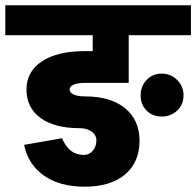

<svg xmlns="http://www.w3.org/2000/svg" viewBox="-55 -680 741 725"><path d="M666 -547H431V-367H266Q239 -367 223.5 -360.5Q208 -354 208 -342Q208 -330 223.5 -323Q239 -316 266 -316Q362 -316 416.5 -272Q471 -228 472 -150Q472 -67 417 -21Q362 25 264 25Q171 25 111 -17Q51 -59 36 -133L179 -158Q193 -126 213 -110.5Q233 -95 262 -95Q282 -95 295.5 -111Q309 -127 309 -150Q309 -170 291 -183Q273 -196 246 -196Q151 -196 98 -234.5Q45 -273 45 -342Q45 -410 103.5 -448.5Q162 -487 266 -487H295V-547H-35V-660H666ZM638 -320Q638 -285 614 -262.5Q590 -240 556 -240Q521 -240 498.5 -262.5Q476 -285 476 -320Q476 -354 498.5 -378Q521 -402 556 -402Q590 -402 614 -378Q638 -354 638 -320Z"/></svg>

Font: Akshar
Style: Bold
Weight: 700
Designer: Tall Chai
Foundry: Tall Chai
Version: Version 1.000